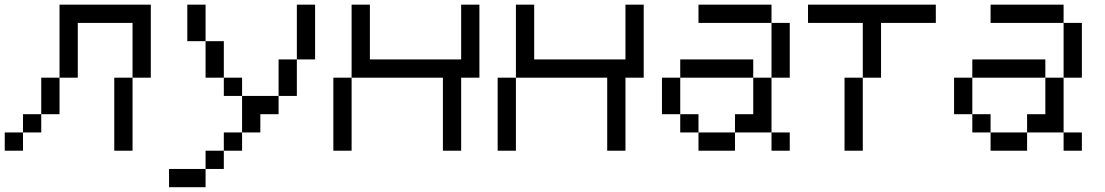

<svg xmlns="http://www.w3.org/2000/svg" viewBox="-20 -635 4655 809"><path d="M538.5 -307.7V0H461.5V-307.7ZM76.9 -76.9V0H0V-76.9ZM153.8 -153.8V-307.7H230.8V-153.8ZM153.8 -153.8V-76.9H76.9V-153.8ZM538.5 -307.7V-538.5H307.7V-307.7H230.8V-615.4H615.4V-307.7Z M692.3 153.8V76.9H846.2V153.8ZM846.2 76.9V0H923.1V76.9ZM923.1 0V-76.9H1000V0ZM1000 -76.9V-230.8H1153.8V-153.8H1076.9V-76.9ZM923.1 -230.8V-307.7H1000V-230.8ZM1153.8 -230.8V-384.6H1230.8V-230.8ZM846.2 -307.7V-461.5H923.1V-307.7ZM769.2 -461.5V-615.4H846.2V-461.5ZM1230.8 -384.6V-615.4H1307.7V-384.6Z M1384.6 0V-307.7H1461.5V0ZM1846.2 0V-307.7H1461.5V-615.4H1538.5V-384.6H1923.1V-615.4H2000V-307.7H1923.1V0Z M2076.9 0V-307.7H2153.8V0ZM2538.5 0V-307.7H2153.8V-615.4H2230.8V-384.6H2615.4V-615.4H2692.3V-307.7H2615.4V0Z M2923.1 0V-76.9H3076.9V0ZM3230.8 0V-76.9H3307.7V0ZM2846.2 -76.9V-153.8H2923.1V-76.9ZM2769.2 -153.8V-307.7H2846.2V-153.8ZM3076.9 -76.9V-153.8H3153.8V-307.7H3230.8V-76.9ZM2846.2 -307.7V-384.6H3153.8V-307.7ZM3230.8 -307.7V-538.5H3307.7V-307.7ZM2923.1 -538.5V-615.4H3230.8V-538.5Z M3384.6 -615.4H3923.1V-538.5H3692.3V-307.7H3615.4V-538.5H3384.6ZM3615.4 -307.7V0H3538.5V-307.7Z M4153.8 0V-76.9H4307.7V0ZM4461.5 0V-76.9H4538.5V0ZM4076.9 -76.9V-153.8H4153.8V-76.9ZM4000 -153.8V-307.7H4076.9V-153.8ZM4307.7 -76.9V-153.8H4384.6V-307.7H4461.5V-76.9ZM4076.9 -307.7V-384.6H4384.6V-307.7ZM4461.5 -307.7V-538.5H4538.5V-307.7ZM4153.8 -538.5V-615.4H4461.5V-538.5Z"/></svg>

Font: Mintsoda - Lime Green 13x16
Style: Regular
Weight: 400
Designer: Mintsoda-15
Version: Version 1.0